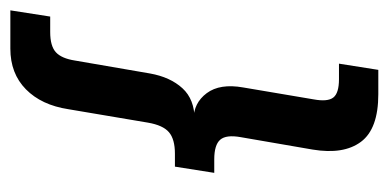

<svg xmlns="http://www.w3.org/2000/svg" viewBox="-226 -413 751 371"><g transform="rotate(90 149.5 -227.5)"><path d="M-16 128 -4 51H26Q53 51 65 40Q77 29 81 3L106 -142Q113 -181 134.5 -204.5Q156 -228 195 -228V-226Q163 -226 144 -251.5Q125 -277 133 -322L156 -458Q161 -485 152.5 -496Q144 -507 117 -507H87L99 -583H146Q213 -583 238 -549.5Q263 -516 253 -456L229 -317Q224 -289 234 -277.5Q244 -266 272 -266H298L286 -190H261Q233 -190 219.5 -178.5Q206 -167 201 -138L175 16Q167 68 136.5 98Q106 128 58 128Z"/></g></svg>

Font: Rokkitt Medium
Style: Italic
Weight: 500
Italic angle: -9°
Designer: Vernon Adams
Foundry: Vernon Adams
Version: Version 3.103